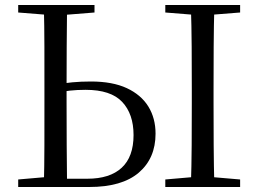

<svg xmlns="http://www.w3.org/2000/svg" viewBox="-20 -748 1034 768"><path d="M202.2 0V-33.1H329.3Q419.3 -33.1 466.7 -76.9Q514.2 -120.7 514.2 -207.8Q514.2 -292 468.7 -340.4Q423.3 -388.7 322.4 -388.7Q288.8 -388.7 260.3 -385.6Q231.8 -382.5 202.2 -376.1V-409.4Q235.9 -415.6 269.8 -418.8Q303.6 -422 343.6 -422Q430 -422 487.3 -395.4Q544.5 -368.7 573.4 -321.9Q602.2 -275 602.2 -213.4Q602.2 -114.7 535 -57.3Q467.9 0 336.9 0ZM155.3 0Q157.5 -84.1 157.6 -168.1Q157.7 -252.2 157.7 -336.8V-391.1Q157.7 -476.1 157.6 -560.7Q157.5 -645.2 155.3 -728H248.3Q247.3 -645 246.8 -561.4Q246.3 -477.8 246.3 -398V-336.8Q246.3 -251.7 246.8 -167.7Q247.3 -83.6 248.3 0ZM743.4 0Q746.2 -83.6 746.7 -167.7Q747.2 -251.7 747.2 -336.8V-391.1Q747.2 -476.1 746.7 -560.4Q746.2 -644.8 743.4 -728H837.5Q835.2 -645.2 834.7 -560.7Q834.2 -476.1 834.2 -391.1V-337Q834.2 -252.2 834.7 -168.1Q835.2 -84.1 837.5 0ZM52.8 -698V-728H358V-698L219.1 -686.9H191.7ZM641.2 0V-30.1L779.6 -42.1H800.6L940.5 -30.1V0ZM641.2 -698V-728H940.5V-698L800.6 -686.9H779.6ZM52.8 0V-30.1L190.9 -42.1H202.2V0Z"/></svg>

Font: Source Han Serif JP VF
Style: Regular
Weight: 250
Designer: Ryoko NISHIZUKA 西塚涼子 (kana & ideographs); Frank Grießhammer (Latin, Greek & Cyrillic); Wenlong ZHANG 张文龙 (bopomofo); San
Foundry: Adobe
Version: Version 2.001;hotconv 1.1.0;makeotfexe 2.6.0